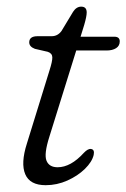

<svg xmlns="http://www.w3.org/2000/svg" viewBox="-20 -549 380 578"><path d="M124 -393 85 -402Q68 -408.5 68 -421.5Q68 -440 93 -440H135.5Q153.5 -440 165 -455.5L200 -513.5Q210 -529 224.5 -529Q241 -529 241 -511.5Q241 -499.5 233.5 -474L222.5 -438.5H324Q340.5 -438.5 340.5 -424.5Q340.5 -411 329.5 -404Q318.5 -397 301 -397H209.5L128.5 -137Q112 -85 120 -65.2Q128 -45.5 153.5 -45.5Q193 -45.5 232.5 -89Q245 -102 254 -100.5Q265.5 -99 262 -82.5Q257 -61.5 235.5 -40.5Q214 -19.5 182.8 -5.5Q151.5 8.5 117.5 8.5Q70 8.5 56 -24.5Q42 -57.5 61 -117L129 -337Q138 -365 137.5 -376.8Q137 -388.5 124 -393Z"/></svg>

Font: Fraunces 72pt SuperSoft Light
Style: Italic
Weight: 300
Italic angle: -16°
Version: Version 1.000;[b76b70a41]